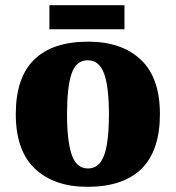

<svg xmlns="http://www.w3.org/2000/svg" viewBox="-20 -712 680 742"><path d="M318 10Q189 10 115 -60Q41 -130 41 -271Q41 -412 112 -481.5Q183 -551 321 -551Q450 -551 524 -481.5Q598 -412 598 -271Q598 -130 527 -60Q456 10 318 10ZM320 -61Q350 -61 368 -85Q386 -109 393.5 -156Q401 -203 401 -271Q401 -375 382.5 -427Q364 -479 319 -479Q274 -479 256.5 -427Q239 -375 239 -271Q239 -168 257 -114.5Q275 -61 320 -61ZM171 -599V-692H461V-599Z"/></svg>

Font: Noto Serif Bengali Black
Style: Regular
Weight: 900
Version: Version 2.003